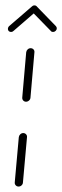

<svg xmlns="http://www.w3.org/2000/svg" viewBox="-20 -699 233 719"><path d="M49.6 -0.4Q43.3 -0.4 39.1 -4.8Q34.8 -9.3 35.2 -15.6L50.4 -185.2Q51.1 -191.5 55.9 -196.1Q60.7 -200.7 67 -200.7Q73.3 -200.7 77.6 -196.1Q81.9 -191.5 81.1 -185.2L65.9 -15.6Q65.6 -9.3 60.7 -4.8Q55.9 -0.4 49.6 -0.4ZM77.4 -318.1Q71.1 -318.1 67 -322.6Q63 -327 63.3 -333.3L78.1 -503.3Q78.9 -509.6 83.7 -514.1Q88.5 -518.5 94.8 -518.5Q101.1 -518.5 105.4 -514.1Q109.6 -509.6 108.9 -503.3L94.1 -333.3Q93.7 -327 88.7 -322.6Q83.7 -318.1 77.4 -318.1ZM108.9 -678.9Q114.1 -678.9 117.2 -675.7Q120.4 -672.6 120.4 -667.4Q120.4 -661.5 115.9 -657L30.4 -583Q26.7 -579.3 21.5 -579.3Q16.3 -579.3 13 -582.4Q9.6 -585.6 9.6 -590.4Q9.6 -596.7 14.1 -601.1L100 -675.2Q103.3 -678.9 108.9 -678.9ZM117.8 -674.8 189.3 -601.1Q192.6 -597.8 192.6 -593Q192.6 -587.4 188.3 -583.3Q184.1 -579.3 178.5 -579.3Q173 -579.3 170.4 -583L98.9 -656.3Z"/></svg>

Font: 26F Galaxy Sans Ultra Light
Style: Italic
Weight: 200
Italic angle: -5°
Designer: C₂₉H₂₅N₃O₅
Version: Version 1.200